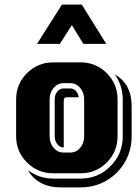

<svg xmlns="http://www.w3.org/2000/svg" viewBox="-20 -750 590 831"><path d="M439.9 -560.1H340.8L291 -641.1L238.8 -560.1H140.1L248 -730H334ZM549.8 -160.2Q549.8 -68.4 485.8 -2.9Q420.4 61 329.1 61H238.8Q193.8 61 158 42.2Q122.1 23.4 101.1 -13.2Q149.4 22.9 210 22.9H329.1Q405.8 22.9 458 -30.8Q511.2 -82.5 511.2 -160.2V-319.8Q511.2 -379.9 476.1 -429.2Q515.1 -405.3 532.5 -371.3Q549.8 -337.4 549.8 -291ZM488.8 -160.2Q488.8 -93.3 442.1 -46.6Q395.5 0 329.1 0H210Q143.6 0 96.7 -46.9Q49.8 -93.8 49.8 -160.2V-319.8Q49.8 -386.7 96.7 -433.3Q143.6 -480 210 -480H329.1Q395.5 -480 442.1 -433.3Q488.8 -386.7 488.8 -319.8ZM344.2 -160.2V-319.8Q344.2 -349.6 326.7 -369.9Q309.1 -390.1 284.2 -390.1H254.9Q230 -390.1 212.4 -369.9Q194.8 -349.6 194.8 -319.8V-160.2Q194.8 -129.9 212.2 -109.9Q229.5 -89.8 254.9 -89.8H284.2Q309.6 -89.8 326.9 -109.9Q344.2 -129.9 344.2 -160.2ZM320.8 -329.1H271Q262.7 -329.1 259.3 -325.7Q255.9 -322.3 255.9 -313V-111.8H254.9Q239.3 -111.8 228 -126Q216.8 -140.1 216.8 -160.2V-319.8Q216.8 -339.8 228 -353.5Q239.3 -367.2 254.9 -367.2H284.2Q298.3 -367.2 308.3 -356.4Q318.4 -345.7 320.8 -329.1Z"/></svg>

Font: Laconic
Style: Shadow
Weight: 900
Width: 6
Designer: Robby Woodard
Version: Version 1.000